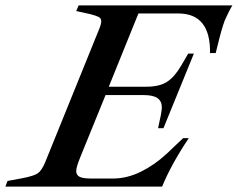

<svg xmlns="http://www.w3.org/2000/svg" viewBox="-74 -693 883 713"><path d="M-46 -21 13 -32Q53 -40 67 -50Q81 -60 94 -91L293 -582Q302 -603 302 -614Q302 -625 292.5 -630Q283 -635 259 -641L209 -652L218 -673H789Q777 -654 761 -618Q749 -586 735 -528L727 -496H706Q708 -643 588 -643H440L330 -371H469Q518 -371 546 -389Q574 -407 598 -448L625 -494H646L533 -217H513L523 -264Q527 -286 527 -294Q527 -317 511 -328.5Q495 -340 458 -340H318L224 -109Q209 -72 209 -58Q209 -43 221.5 -36.5Q234 -30 265 -30H345Q398 -30 449.5 -55.5Q501 -81 546 -123L606 -180H627Q562 -83 528 0H-54Z"/></svg>

Font: Ibarra Real Nova
Style: Italic
Weight: 400
Italic angle: -22°
Designer: Jose Maria Ribagorda & Octavio Pardo
Foundry: Octavio Pardo
Version: Version 1.014